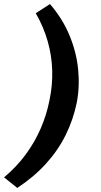

<svg xmlns="http://www.w3.org/2000/svg" viewBox="-30 -733 498 945"><path d="M55 192 -10 140Q51 89 96 28Q141 -33 170.5 -101Q200 -169 214 -242Q229 -314 227 -386Q225 -458 205 -529Q185 -600 146 -668L216 -713Q278 -641 312 -559Q346 -477 354.5 -392.5Q363 -308 348 -229Q331 -145 293.5 -69Q256 7 196.5 72.5Q137 138 55 192Z"/></svg>

Font: REM Medium Medium
Style: Italic
Weight: 500
Italic angle: -11°
Version: Version 1.005;gftools[0.9.28]